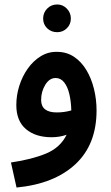

<svg xmlns="http://www.w3.org/2000/svg" viewBox="-20 -609 497 859"><path d="M54 230 29 118Q124 104 187 77.5Q250 51 278 -6Q246 5 211 5Q139 5 96 -31.5Q53 -68 53 -139Q53 -183 66.5 -225.5Q80 -268 104.5 -302.5Q129 -337 162.5 -357.5Q196 -378 235 -377Q278 -377 311 -355Q344 -333 366.5 -295.5Q389 -258 400.5 -211Q412 -164 412 -115Q412 38 317 126Q222 214 54 230ZM164 -162Q164 -106 234 -106Q268 -106 299 -115Q298 -154 290.5 -187Q283 -220 267.5 -240Q252 -260 229 -260Q201 -260 182.5 -229.5Q164 -199 164 -162ZM236 -465Q209 -465 191 -482.5Q173 -500 173 -526Q173 -552 191 -570.5Q209 -589 236 -589Q261 -589 279 -570.5Q297 -552 297 -526Q297 -500 279 -482.5Q261 -465 236 -465Z"/></svg>

Font: Noto Sans Arabic UI SmCn SmBd
Style: Regular
Weight: 600
Width: 4
Designer: Monotype Design Team, Nadine Chahine and Nizar Qandah
Foundry: Monotype Imaging Inc.
Version: Version 2.010; ttfautohint (v1.8.4.7-5d5b)